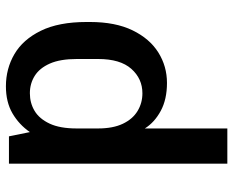

<svg xmlns="http://www.w3.org/2000/svg" viewBox="-88 -672 770 633"><g transform="rotate(90 296.5 -355.0)"><path d="M264 10Q206 10 158 -18Q110 -46 81 -105Q52 -164 52 -256V-267Q52 -351 79.5 -407.5Q107 -464 152.5 -492.5Q198 -521 253 -521Q307 -521 345 -500.5Q383 -480 403 -448V-720H519V0H429L415 -69Q390 -33 353 -11.5Q316 10 264 10ZM287 -69Q319 -69 345 -84.5Q371 -100 387 -134Q403 -168 403 -223V-294Q403 -343 387.5 -375.5Q372 -408 345.5 -424Q319 -440 287 -440Q239 -440 206.5 -403.5Q174 -367 174 -294V-224Q174 -169 189 -135Q204 -101 229.5 -85Q255 -69 287 -69Z"/></g></svg>

Font: Chivo Medium
Style: Regular
Weight: 500
Designer: Hector Gatti
Foundry: Omnibus-Type
Version: Version 2.002